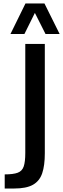

<svg xmlns="http://www.w3.org/2000/svg" viewBox="-20 -1062 362 1101"><path d="M7 19V-62Q56 -62 81.5 -71.5Q107 -81 116 -107.5Q125 -134 125 -185V-810H237V-183Q237 -113 222 -68.5Q207 -24 169 -2.5Q131 19 61 19ZM40 -867 126 -1042H235L322 -867H241L180 -988L120 -867Z"/></svg>

Font: Oswald
Style: Regular
Weight: 400
Designer: Vernon Adams
Foundry: Vernon Adams
Version: Version 4.103; ttfautohint (v1.8.3)